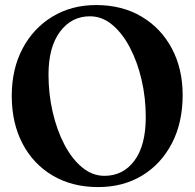

<svg xmlns="http://www.w3.org/2000/svg" viewBox="-20 -730 772 760"><path d="M360.5 -710Q463.5 -710 540.5 -664.2Q617.5 -618.5 660.2 -538.2Q703 -458 703 -353.5Q703 -244.5 660.5 -162.8Q618 -81 542.8 -35.2Q467.5 10.5 368.5 10.5Q266 10.5 189 -34.8Q112 -80 69.2 -161.5Q26.5 -243 26.5 -350.5Q26.5 -456.5 69.2 -537.5Q112 -618.5 187.5 -664.2Q263 -710 360.5 -710ZM557 -266.5Q557 -342.5 540.5 -413.8Q524 -485 494.2 -541.8Q464.5 -598.5 424.2 -632Q384 -665.5 336 -665.5Q263 -665.5 217.5 -604.5Q172 -543.5 172 -435Q172 -358.5 188.5 -286.8Q205 -215 234.8 -158Q264.5 -101 305 -67.5Q345.5 -34 393.5 -34Q467.5 -34 512.2 -94.2Q557 -154.5 557 -266.5Z"/></svg>

Font: Fraunces 144pt S050 SemiBold
Style: Regular
Weight: 600
Version: Version 1.000; ttfautohint (v1.8.3)